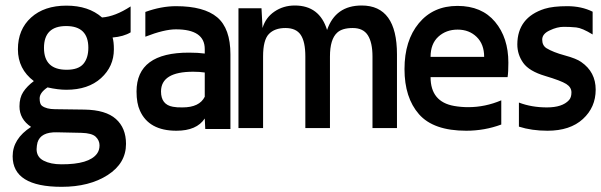

<svg xmlns="http://www.w3.org/2000/svg" viewBox="-20 -475 2229 712"><path d="M358.4 -410.2Q406.7 -413.6 464.4 -451.2V-355Q438.5 -339.4 397.5 -335.9Q402.3 -320.3 402.3 -292Q402.3 -228.5 354.7 -185.3Q307.1 -142.1 226.1 -142.1Q195.3 -142.1 156.2 -150.9Q127 -131.3 127 -110.1Q127 -88.9 135.7 -82.5Q152.3 -70.3 183.3 -70.1Q214.4 -69.8 293.2 -68.6Q372.1 -67.4 409.7 -33.9Q447.3 -0.5 447.3 58.6Q447.3 130.4 379.4 174.1Q311.5 217.8 208.5 217.8Q26.9 217.8 26.9 104.5Q26.9 39.6 95.2 -4.4Q52.2 -33.2 52.2 -80.6Q52.2 -112.8 66.2 -134Q80.1 -155.3 105.5 -174.3Q46.4 -218.8 46.4 -292.2Q46.4 -365.7 95.2 -409.9Q144 -454.1 226.3 -454.1Q308.6 -454.1 358.4 -410.2ZM307.6 -297.9Q307.6 -378.4 225.3 -378.4Q143.1 -378.4 143.1 -297.4Q143.1 -216.3 227.1 -216.3Q270.5 -216.3 289.1 -238Q307.6 -259.8 307.6 -297.9ZM207.5 134.3Q310.5 134.8 339.8 94.7Q349.1 82 349.1 64Q349.1 45.9 335 32.2Q320.8 18.6 281.7 17.6L190.9 15.6Q130.9 14.2 119.1 53.2Q116.2 64.5 115.7 78.1Q115.7 107.4 141.8 120.8Q168 134.3 207.5 134.3Z M519 -430.7Q578.1 -452.1 632.8 -452.1Q736.3 -452.1 785.4 -410.9Q834.5 -369.6 834.5 -273.4V3.4H741.2L739.3 -35.6Q709.5 9.8 634.3 9.8Q532.2 9.8 499 -64.5Q486.3 -91.8 486.3 -135.7Q486.3 -280.3 681.2 -279.8Q715.3 -279.8 739.3 -276.4V-293Q739.3 -366.2 632.3 -366.2Q588.9 -366.2 519 -338.9ZM696.3 -209Q577.1 -209 577.1 -135.7Q577.1 -86.9 621.1 -79.1Q636.2 -76.2 656.7 -76.7Q719.7 -76.7 739.3 -116.2V-206.1Q720.7 -209 696.3 -209Z M1321.3 -454.6Q1452.1 -454.6 1452.1 -273.4V0H1361.3V-265.6Q1361.3 -316.9 1344.2 -344Q1327.1 -371.1 1288.1 -371.1Q1249 -371.1 1230.5 -354Q1203.6 -329.6 1203.6 -265.6V0H1112.3V-265.6Q1112.3 -320.3 1095.2 -345.7Q1078.1 -371.1 1038.6 -371.1Q998.5 -371.1 977.1 -348.9Q955.6 -326.7 955.6 -265.6V0H864.3V-444.3H949.7L953.6 -371.1Q964.8 -409.7 997.8 -432.1Q1030.8 -454.6 1073.2 -454.6Q1165 -454.6 1192.9 -363.8Q1224.1 -454.6 1321.3 -454.6Z M1838.9 -13.2Q1776.9 9.8 1709 9.8Q1587.4 9.8 1533.7 -51.5Q1480 -112.8 1480 -218.8Q1480 -324.7 1533.2 -388.9Q1586.4 -453.1 1676.5 -453.1Q1766.6 -453.1 1815.9 -394Q1865.2 -335 1865.2 -242.7Q1865.2 -207.5 1862.3 -189H1576.7Q1576.7 -97.2 1664.6 -82Q1689.9 -77.6 1716.3 -77.6Q1779.3 -77.6 1838.9 -103ZM1775.4 -264.2Q1775.4 -311 1747.6 -338.1Q1719.7 -365.2 1677 -365.2Q1634.3 -365.2 1605.5 -338.9Q1576.7 -312.5 1576.7 -264.2Z M1898.4 -310.5Q1898.9 -410.2 1999.5 -442.4Q2030.8 -452.1 2083.7 -452.1Q2136.7 -452.1 2177.7 -431.6V-347.2Q2138.7 -371.1 2116.7 -373.3Q2094.7 -375.5 2070.3 -375.5Q2045.9 -375.5 2018.6 -362.3Q1990.7 -349.6 1990.7 -328.1Q1990.7 -306.6 2006.3 -296.4Q2031.2 -281.2 2074.5 -269.5Q2117.7 -257.8 2135.3 -245.1Q2189 -208 2189 -142.6Q2189 -77.1 2141.6 -33.7Q2094.2 9.8 2010.3 9.8Q1951.7 9.8 1904.3 -5.4V-94.7Q1951.2 -76.7 2008.3 -76.7Q2065.4 -76.7 2089.8 -103.5Q2099.1 -113.3 2099.1 -132.3Q2099.1 -151.4 2079.8 -163.6Q2060.5 -175.8 2001.5 -193.4Q1942.4 -210.9 1920.4 -241.7Q1898.4 -272.5 1898.4 -310.5Z"/></svg>

Font: Keraleeyam
Style: Regular
Weight: 400
Designer: Hussain K. H.
Foundry: Swathanthra Malayalam Computing(SMC) http://smc.org.in
Version: Version 3.0.0+20221109